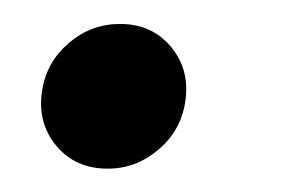

<svg xmlns="http://www.w3.org/2000/svg" viewBox="-20 -134 260 162"><path d="M70.8 8.3Q43.5 8.3 27.3 -11.2Q11.2 -30.8 15.6 -58.1Q19.5 -82 38.3 -97.9Q57.1 -113.8 81.1 -113.8Q108.4 -113.8 124.5 -94.2Q140.6 -74.7 136.2 -47.4Q132.3 -23.4 113.5 -7.6Q94.7 8.3 70.8 8.3Z"/></svg>

Font: Inter Display
Style: Italic
Weight: 400
Italic angle: -9.39999°
Designer: Rasmus Andersson
Foundry: rsms
Version: Version 4.000;git-a52131595